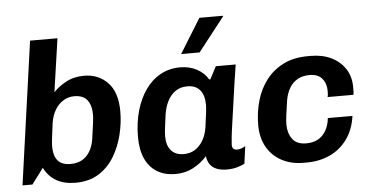

<svg xmlns="http://www.w3.org/2000/svg" viewBox="-52 -857 1859 963"><g transform="rotate(-5 877.5 -375.0)"><path d="M291 10Q179 10 134 -79L75 0H25L126 -720H264L225 -451Q248 -477 288 -499Q328 -521 380 -521Q452 -521 499 -472.5Q546 -424 546 -327Q546 -269 531.5 -210Q517 -151 487 -101Q457 -51 408.5 -20.5Q360 10 291 10ZM274 -86Q309 -86 333.5 -100Q358 -114 373.5 -141Q389 -168 394 -204Q400 -245 404 -276Q408 -307 408 -322Q408 -371 387 -397Q366 -423 322 -423Q292 -423 267 -407.5Q242 -392 225.5 -364.5Q209 -337 203 -300Q197 -254 193.5 -226Q190 -198 190 -182Q190 -151 199 -129Q208 -107 227 -96.5Q246 -86 274 -86Z M796 10Q740 10 701.5 -14Q663 -38 643 -82.5Q623 -127 623 -191Q623 -262 640 -322Q657 -382 688.5 -427Q720 -472 764.5 -496.5Q809 -521 864 -521Q911 -521 948 -501Q985 -481 1004 -448H1010L1043 -511H1143Q1136 -468 1128.5 -417Q1121 -366 1114 -315Q1107 -264 1100.5 -220.5Q1094 -177 1091 -148Q1088 -119 1088 -111Q1088 -98 1094.5 -91.5Q1101 -85 1113 -85Q1124 -85 1136 -89.5Q1148 -94 1155 -99L1143 -11Q1128 -3 1104.5 3.5Q1081 10 1055 10Q1024 10 1002.5 1.5Q981 -7 969 -24Q957 -41 954 -66Q924 -32 884 -11Q844 10 796 10ZM845 -86Q877 -86 901 -101Q925 -116 941.5 -143.5Q958 -171 964 -208Q972 -263 974.5 -287Q977 -311 977 -323Q977 -370 955.5 -396.5Q934 -423 891 -423Q857 -423 832 -406Q807 -389 792 -359.5Q777 -330 771 -293Q764 -244 761.5 -220Q759 -196 759 -183Q759 -137 781 -111.5Q803 -86 845 -86ZM875 -587 982 -760H1100L1101 -757L968 -587Z M1440 10Q1377 10 1329.5 -15.5Q1282 -41 1255.5 -87.5Q1229 -134 1229 -198Q1229 -263 1246 -321.5Q1263 -380 1297.5 -424.5Q1332 -469 1384 -495Q1436 -521 1507 -521H1522Q1580 -521 1624.5 -499.5Q1669 -478 1695 -438Q1721 -398 1720 -343Q1720 -335 1720 -326Q1720 -317 1718 -308H1588Q1590 -315 1590.5 -322.5Q1591 -330 1591 -338Q1591 -377 1570 -401.5Q1549 -426 1507 -426Q1472 -426 1446.5 -411.5Q1421 -397 1405.5 -370.5Q1390 -344 1384 -308Q1378 -269 1374 -237.5Q1370 -206 1370 -189Q1370 -146 1391.5 -116Q1413 -86 1461 -86Q1495 -86 1519.5 -99Q1544 -112 1560 -138.5Q1576 -165 1580 -203H1704Q1694 -133 1659 -85.5Q1624 -38 1571.5 -14Q1519 10 1455 10Z"/></g></svg>

Font: Chivo Medium SemiBold
Style: Italic
Weight: 600
Italic angle: -8.05°
Version: Version 2.002